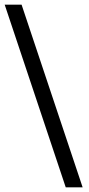

<svg xmlns="http://www.w3.org/2000/svg" viewBox="-33 -716 379 818"><path d="M319 82H247L-13 -696H59Z"/></svg>

Font: Bricolage Grotesque 10pt Light
Style: Regular
Weight: 300
Designer: Mathieu Triay
Foundry: Atelier Triay
Version: Version 1.000; ttfautohint (v1.8.4.7-5d5b);gftools[0.9.32]